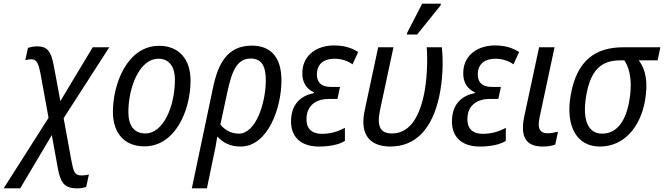

<svg xmlns="http://www.w3.org/2000/svg" viewBox="-76 -796 3652 1056"><path d="M-56 240H35L209 -53L242 129C257 211 279 240 350 240C368 240 383 237 398 232L413 164C401 167 387 169 373 169C331 169 328 143 316 84L274 -146L525 -536H434L256 -240L219 -439C204 -518 180 -541 130 -541C106 -541 93 -537 78 -533L63 -465C73 -468 85 -470 97 -470C127 -470 136 -444 146 -395L191 -148Z M718 9C888 9 972 -189 972 -353C972 -472 907 -544 799 -544C624 -544 545 -335 545 -181C545 -62 610 9 718 9ZM724 -62C663 -62 630 -104 630 -179C630 -312 689 -473 796 -473C861 -473 886 -419 886 -360C886 -202 818 -62 724 -62Z M1095 -311 979 240H1062L1096 76C1106 31 1113 -4 1119 -45C1150 -12 1189 10 1247 10C1398 10 1472 -203 1472 -354C1472 -476 1418 -545 1309 -545C1174 -545 1123 -446 1095 -311ZM1238 -61C1192 -61 1158 -84 1136 -111L1175 -292C1200 -410 1230 -474 1303 -474C1365 -474 1386 -429 1386 -354C1386 -232 1332 -61 1238 -61Z M1678 10C1737 10 1790 -1 1821 -21V-93C1781 -71 1739 -60 1694 -60C1632 -60 1606 -96 1610 -150C1614 -220 1667 -252 1733 -252H1780L1794 -318H1742C1688 -318 1664 -348 1667 -393C1670 -449 1711 -473 1764 -473C1803 -473 1839 -460 1863 -442L1894 -510C1857 -533 1818 -546 1760 -546C1674 -546 1591 -499 1587 -401C1584 -342 1610 -307 1651 -288V-284C1583 -271 1529 -228 1525 -139C1520 -54 1568 10 1678 10Z M2162 -606H2218L2347 -766L2349 -776H2246L2164 -617ZM2070 10C2209 10 2301 -85 2340 -267C2359 -356 2363 -459 2354 -536H2271C2277 -458 2272 -350 2255 -272C2225 -133 2166 -62 2080 -62C2017 -62 1995 -99 2014 -190L2088 -536H2004L1930 -190C1900 -51 1962 9 2070 10Z M2563 10C2622 10 2675 -1 2706 -21V-93C2666 -71 2624 -60 2579 -60C2517 -60 2491 -96 2495 -150C2499 -220 2552 -252 2618 -252H2665L2679 -318H2627C2573 -318 2549 -348 2552 -393C2555 -449 2596 -473 2649 -473C2688 -473 2724 -460 2748 -442L2779 -510C2742 -533 2703 -546 2645 -546C2559 -546 2476 -499 2472 -401C2469 -342 2495 -307 2536 -288V-284C2468 -271 2414 -228 2410 -139C2405 -54 2453 10 2563 10Z M2909 10C2937 10 2960 6 2978 -1L2993 -72C2974 -67 2956 -63 2936 -63C2906 -63 2887 -76 2887 -112C2887 -122 2889 -133 2891 -147L2974 -536H2889L2806 -149C2802 -128 2800 -110 2800 -93C2800 -26 2834 10 2909 10Z M3223 10C3357 10 3447 -98 3472 -245C3488 -339 3478 -411 3437 -464H3541L3556 -536H3353C3199 -536 3095 -465 3062 -268C3034 -101 3097 10 3223 10ZM3236 -61C3154 -61 3128 -143 3147 -263C3171 -412 3231 -464 3335 -464H3358C3395 -408 3400 -329 3386 -247C3368 -134 3319 -61 3236 -61Z"/></svg>

Font: Noto Sans SemiCondensed
Style: Italic
Weight: 400
Width: 4
Italic angle: -12°
Designer: Monotype Design Team
Foundry: Monotype Imaging Inc.
Version: Version 2.013